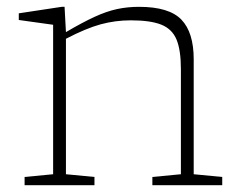

<svg xmlns="http://www.w3.org/2000/svg" viewBox="-20 -542 704 562"><path d="M426 -24 509.5 -32V-340Q509.5 -395 496.8 -426Q484 -457 452.2 -469.8Q420.5 -482.5 363 -482.5Q317.5 -482.5 274.5 -470.8Q231.5 -459 173 -428.5V-32L256.5 -24V0H52V-24L135.5 -32V-469.5L35 -483.5V-503L160.5 -522H169L173 -448Q221.5 -476.5 257 -492.8Q292.5 -509 322.8 -515.5Q353 -522 387 -522Q475 -522 511 -484.5Q547 -447 547 -368.5V-32L630.5 -24V0H426Z"/></svg>

Font: Newsreader 6pt ExtraLight
Style: Regular
Weight: 275
Designer: Hugues Gentile
Foundry: Production Type
Version: Version 1.003; ttfautohint (v1.8.3)